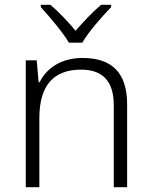

<svg xmlns="http://www.w3.org/2000/svg" viewBox="-20 -785 636 805"><path d="M269 -606H325C349 -649 408 -716 446 -755V-765H404C368 -735 329 -693 297 -656C266 -693 227 -735 191 -765H151V-755C187 -716 244 -649 269 -606ZM326 -542C236 -542 175 -499 146 -440H142L134 -532H88V0H145V-290C145 -425 203 -493 320 -493C409 -493 457 -446 457 -344V0H513V-348C513 -482 447 -542 326 -542Z"/></svg>

Font: Noto Sans Bengali Light
Style: Regular
Weight: 300
Designer: Jelle Bosma - Monotype Design Team
Foundry: Monotype Imaging Inc.
Version: Version 2.003